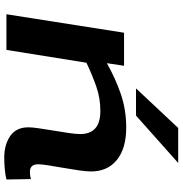

<svg xmlns="http://www.w3.org/2000/svg" viewBox="2 -832 840 883"><g transform="rotate(90 421.5 -390.0)"><path d="M130 -541H282L270 -462Q341 -502 413 -526.5Q485 -551 566 -551Q662 -551 715 -508Q768 -465 768 -389Q768 -368 763 -333.5Q758 -299 751.5 -262Q745 -225 740 -193.5Q735 -162 735 -146Q735 -108 770 -108Q788 -108 803 -113L805 0Q785 5 757 7.5Q729 10 705 10Q645 10 605 -17.5Q565 -45 565 -101Q565 -118 569.5 -149Q574 -180 580 -216Q586 -252 591 -285.5Q596 -319 596 -340Q596 -384 570.5 -408Q545 -432 489 -432Q431 -432 378 -413.5Q325 -395 268 -368L209 0H45ZM386 -596 568 -790H729L511 -596Z"/></g></svg>

Font: Georama Extra Expanded SemiBold
Style: Italic
Weight: 600
Width: 8
Italic angle: -9°
Designer: Jean-Baptiste Levee
Foundry: Production Type
Version: Version 1.000